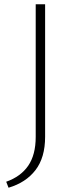

<svg xmlns="http://www.w3.org/2000/svg" viewBox="-20 -678 363 898"><path d="M147 -658H191V-38Q191 59 146 117.5Q101 176 20 200L9 172Q77 148 112 97Q147 46 147 -38Z"/></svg>

Font: Ysabeau Infant Light
Style: Regular
Weight: 300
Designer: Christian Thalmann (Catharsis Fonts)
Version: Version 0.003